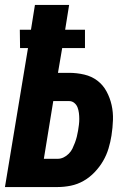

<svg xmlns="http://www.w3.org/2000/svg" viewBox="-20 -755 540 775"><path d="M0 0 93 -561H61L60 -635H105L121 -735H259L243 -635H323V-561H231L214 -461H259Q290 -461 320 -454Q350 -447 373 -429.5Q396 -412 410 -386Q424 -360 430.5 -331Q437 -302 436 -271Q435 -240 430 -208Q426 -182 418 -155.5Q410 -129 396 -105Q382 -81 362 -60Q342 -39 317.5 -25Q293 -11 266 -5.5Q239 0 212 0ZM213 -114Q225 -114 236.5 -119.5Q248 -125 257.5 -134.5Q267 -144 272.5 -155.5Q278 -167 282.5 -179Q287 -191 290 -203Q293 -215 295 -227Q297 -239 298.5 -251Q300 -263 300 -275Q300 -287 298.5 -299Q297 -311 293 -321.5Q289 -332 280 -339.5Q271 -347 259 -347H195L157 -114Z"/></svg>

Font: Iosevka SS18 Heavy
Style: Italic
Weight: 900
Italic angle: -9°
Monospace: yes
Designer: Belleve Invis
Foundry: Belleve Invis
Version: Version 25.1.1; ttfautohint (v1.8.4)